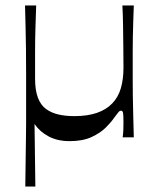

<svg xmlns="http://www.w3.org/2000/svg" viewBox="-20 -505 584 706"><path d="M73 181Q74 113 74.5 69.5Q75 26 75.5 -3Q76 -32 76 -53.5Q76 -75 76 -97Q76 -119 76 -150Q76 -192 76 -236Q76 -280 75.5 -323Q75 -366 74 -407.5Q73 -449 72 -485H113Q112 -451 110.5 -407.5Q109 -364 109 -314.5Q109 -265 109 -215Q109 -173 119.5 -145.5Q130 -118 149.5 -104Q169 -90 195 -84Q221 -78 253 -78Q302 -78 336.5 -90Q371 -102 393 -125Q415 -148 424.5 -181Q434 -214 434 -256Q434 -287 433.5 -327.5Q433 -368 432.5 -409.5Q432 -451 430 -485H472Q471 -456 470 -427Q469 -398 468.5 -370Q468 -342 468 -315Q468 -288 468 -263Q468 -238 468 -209Q468 -180 468.5 -146.5Q469 -113 470 -76.5Q471 -40 472 0H431Q433 -14 433.5 -27.5Q434 -41 434 -55Q434 -81 432.5 -89.5Q431 -98 425 -98Q420 -98 415.5 -92.5Q411 -87 399 -71Q389 -56 369 -36Q349 -16 316.5 -1Q284 14 236 14Q192 14 159.5 -3Q127 -20 107 -49L110 181Z"/></svg>

Font: Ojuju Medium
Style: Regular
Weight: 500
Designer: Chisaokwu Joboson, Mirko Velimirovic
Foundry: Udi Foundry
Version: Version 1.000